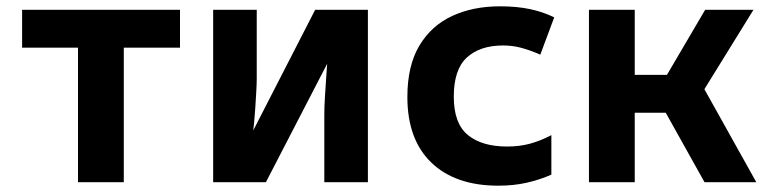

<svg xmlns="http://www.w3.org/2000/svg" viewBox="-20 -577 2440 608"><path d="M227 0V-426H50V-546H550V-426H372V0Z M655 0V-546H793V-327Q793 -311 791.5 -286.5Q790 -262 788.5 -237Q787 -212 785 -192Q783 -172 782 -164L978 -546H1145V0H1007V-214Q1007 -239 1009 -271Q1011 -303 1013 -332Q1015 -361 1016 -375L822 0Z M1558 11Q1422 11 1346 -62Q1270 -135 1270 -270Q1270 -369 1308 -432.5Q1346 -496 1412 -526.5Q1478 -557 1563 -557Q1617 -557 1659 -548Q1701 -539 1735 -522L1691 -404Q1656 -419 1629 -426Q1602 -433 1573 -433Q1500 -433 1458.5 -395Q1417 -357 1417 -271Q1417 -186 1461.5 -149.5Q1506 -113 1586 -113Q1624 -113 1656.5 -121.5Q1689 -130 1726 -149V-24Q1690 -8 1648.5 1.5Q1607 11 1558 11Z M2211 0 2058 -274V-282L2213 -546H2366L2196 -271L2193 -326L2375 0ZM1845 0V-546H1990V0ZM1982 -220V-340H2125V-220Z"/></svg>

Font: Noto Sans Mono
Style: Bold
Weight: 700
Designer: Monotype Design Team
Foundry: Monotype Imaging Inc.
Version: Version 2.014